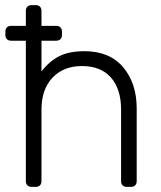

<svg xmlns="http://www.w3.org/2000/svg" viewBox="-20 -730 630 750"><path d="M200 -629Q210 -629 216 -623Q222 -617 222 -607V-593Q222 -583 216 -577Q210 -571 200 -571H142V-451Q172 -490 210.5 -510Q249 -530 310 -530Q408 -530 461 -467.5Q514 -405 514 -306V-22Q514 -12 508 -6Q502 0 492 0H475Q465 0 459 -6Q453 -12 453 -22V-301Q453 -382 413.5 -427Q374 -472 300 -472Q228 -472 185 -426.5Q142 -381 142 -301V-22Q142 -12 136 -6Q130 0 120 0H103Q93 0 87 -6Q81 -12 81 -22V-571H23Q13 -571 7 -577Q1 -583 1 -593V-607Q1 -617 7 -623Q13 -629 23 -629H81V-688Q81 -698 87 -704Q93 -710 103 -710H120Q130 -710 136 -704Q142 -698 142 -688V-629Z"/></svg>

Font: Rubik
Style: Regular
Weight: 300
Designer: Hubert & Fischer
Foundry: Hubert & Fischer
Version: Version 1.100